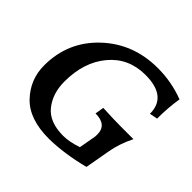

<svg xmlns="http://www.w3.org/2000/svg" viewBox="-173 -885 1077 1077"><g transform="rotate(45 365.0 -346.5)"><path d="M347.2 9.8Q191.4 9.8 114.7 -70.8Q38.1 -151.4 38.1 -262.7Q38.1 -450.2 171.9 -576.7Q305.7 -703.1 500.5 -703.1Q610.4 -703.1 710 -664.6Q697.3 -585.9 697.3 -499.5L649.9 -490.2Q649.9 -627 478 -627Q344.7 -627 263.7 -530Q182.6 -433.1 182.6 -278.8Q182.6 -185.1 232.9 -121.8Q283.2 -58.6 392.6 -58.6Q441.4 -58.6 504.4 -80.1L522.5 -180.7L523.4 -199.2Q523.4 -275.9 432.6 -275.9L441.4 -328.6Q531.2 -324.2 584 -324.2H685.1Q647.9 -250 635.3 -176.3L608.9 -27.8Q468.8 8.3 347.2 9.8Z"/></g></svg>

Font: Kelvinch
Style: Bold Italic
Weight: 700
Italic angle: -10°
Designer: Paul James Miller
Foundry: High-Logic / Made with FontCreator
Version: Version 3.30 September 23, 2016